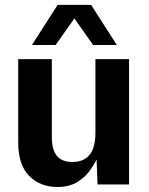

<svg xmlns="http://www.w3.org/2000/svg" viewBox="-20 -736 593 766"><path d="M52.7 -168V-500H186.8V-188.5Q186.8 -139 206.7 -114.4Q226.6 -89.8 268.8 -89.8Q314.2 -89.8 337.5 -118.3Q360.7 -146.9 360.7 -206.8V-500H494.8V0H369.1L364.1 -133.5L385.7 -142.5Q364.8 -94.5 344.1 -63.3Q323.5 -32.1 290.6 -11Q257.8 10 209.4 10Q140.1 10 96.4 -34.1Q52.7 -78.2 52.7 -168ZM314.9 -716.5 202 -556.5H107.4L209.9 -716.5ZM446.1 -556.5H351.5L238.6 -716.5H343.6Z"/></svg>

Font: TASA Orbiter VF Text
Style: Regular
Weight: 400
Designer: Weizhong Zhang
Foundry: 本地遙控
Version: Version 1.001;Glyphs 3.2 (3192)